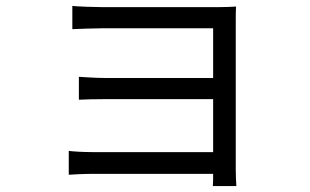

<svg xmlns="http://www.w3.org/2000/svg" viewBox="-20 -569 1040 645"><path d="M774 56C773 42 772 18 772 2V-496C772 -515 772 -536 773 -547C760 -546 734 -545 712 -545H325C299 -545 242 -547 223 -549V-471C241 -472 299 -474 325 -474H696V-307H334C300 -307 264 -310 245 -311V-234C265 -235 300 -236 335 -236H696V-58H293C259 -58 227 -60 211 -62V18C227 17 262 15 293 15H696C696 31 696 47 695 56Z"/></svg>

Font: Noto Sans Mono CJK SC Regular
Style: Regular
Weight: 400
Designer: Ryoko NISHIZUKA (kana & ideographs); Paul D. Hunt (Latin, Greek & Cyrillic); Wenlong ZHANG (bopomofo); Sandoll Communica
Foundry: Adobe Systems Incorporated
Version: Version 1.005;PS 1.005;hotconv 1.0.96;makeotf.lib2.5.65012